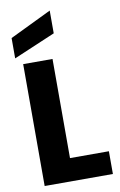

<svg xmlns="http://www.w3.org/2000/svg" viewBox="-104 -1032 683 1089"><g transform="rotate(-10 237.5 -487.5)"><path d="M231 -702V-131H455V0H62V-702ZM263 -975V-844L23 -742V-859Z"/></g></svg>

Font: Parkinsans
Style: Bold
Weight: 700
Designer: Red Stone, Indian Type Foundry
Foundry: Indian Type Foundry
Version: Version 1.000